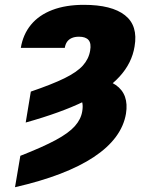

<svg xmlns="http://www.w3.org/2000/svg" viewBox="-20 -573 628 806"><path d="M87.9 -58.6 109.4 -188.5Q198.2 -218.8 250.5 -244.4Q302.7 -270 327.6 -297.6Q352.5 -325.2 358.4 -360.4Q363.8 -390.6 351.8 -404.8Q339.8 -418.9 311.5 -418.9Q293.9 -418.9 281.2 -413.3Q268.6 -407.7 261.5 -397.5Q254.4 -387.2 252 -372.1H67.4Q76.7 -428.7 110.1 -469.2Q143.6 -509.8 199.7 -531.2Q255.9 -552.7 332 -552.7Q449.2 -552.7 504.6 -509Q560.1 -465.3 544.9 -377.9Q533.7 -308.1 481.9 -251.5Q430.2 -194.8 333.3 -147.5Q236.3 -100.1 87.9 -58.6ZM264.6 -175.8 292 -246.1Q410.2 -254.9 466.1 -216.1Q522 -177.2 508.8 -95.7Q491.2 8.3 373.8 86.2Q256.3 164.1 43 212.9L65.4 81.1Q159.2 44.4 213.9 14.9Q268.6 -14.6 294.2 -43.5Q319.8 -72.3 325.2 -105.5Q332 -145 314.2 -163.8Q296.4 -182.6 264.6 -175.8Z"/></svg>

Font: Inter 28pt Black
Style: Italic
Weight: 900
Italic angle: -9.3988°
Designer: Rasmus Andersson
Foundry: rsms
Version: Version 4.001;git-66647c0bb